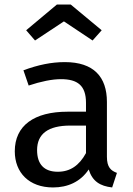

<svg xmlns="http://www.w3.org/2000/svg" viewBox="-20 -812 584 844"><path d="M45 -147C45 -53 108 12 213 12C277 12 333 -12 370 -67C386 -15 420 6 473 12L494 -52C467 -62 450 -77 450 -123V-364C450 -474 392 -539 265 -539C206 -539 148 -527 83 -503L106 -436C160 -454 209 -464 248 -464C321 -464 358 -436 358 -360V-321H277C130 -321 45 -260 45 -147ZM289 -260H358V-139C328 -84 288 -57 234 -57C174 -57 143 -90 143 -152C143 -224 192 -260 289 -260ZM134 -634 261 -718 387 -634 427 -679 291 -792H230L95 -679Z"/></svg>

Font: FiraGO Unicode
Style: Regular
Weight: 400
Designer: bBox Type
Foundry: bBox Type GmbH
Version: Version 1.001;PS 001.001;hotconv 1.0.88;makeotf.lib2.5.64775